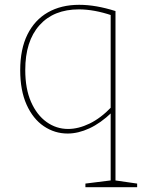

<svg xmlns="http://www.w3.org/2000/svg" viewBox="-20 -548 607 798"><path d="M335 230V215L447 201L440 209V-83L444 -80Q398 -36 351.5 -14.5Q305 7 261 7Q207 7 162 -23.5Q117 -54 90.5 -113Q64 -172 64 -256Q64 -344 94 -404.5Q124 -465 179 -496.5Q234 -528 309 -528Q344 -528 381.5 -521.5Q419 -515 460 -502V209L453 201L550 215V230ZM263 -12Q306 -12 352.5 -34.5Q399 -57 444 -104L440 -92V-493L445 -484Q371 -509 308 -509Q203 -509 144 -443Q85 -377 85 -257Q85 -179 109 -124.5Q133 -70 173.5 -41Q214 -12 263 -12Z"/></svg>

Font: Bitter Thin Thin
Style: Regular
Weight: 250
Version: Version 2.002